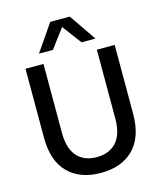

<svg xmlns="http://www.w3.org/2000/svg" viewBox="-131 -999 926 1103"><g transform="rotate(-15 331.5 -447.0)"><path d="M332 9.8Q207.5 9.8 137.2 -61.5Q66.9 -132.8 66.9 -270V-680.2H173.8V-271Q173.8 -178.2 215.1 -131.1Q256.3 -84 332 -84Q407.7 -84 449.5 -131.1Q491.2 -178.2 491.2 -271V-680.2H597.2V-270Q597.2 -132.8 526.6 -61.5Q456.1 9.8 332 9.8ZM164.1 -744.1 273.9 -903.8H390.1L500 -744.1H417L332 -857.9L247.1 -744.1Z"/></g></svg>

Font: TASA Orbiter Text Medium
Style: Regular
Weight: 500
Designer: Weizhong Zhang
Version: Version 1.000;Glyphs 3.1.2 (3151)